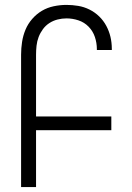

<svg xmlns="http://www.w3.org/2000/svg" viewBox="-20 -763 540 783"><path d="M66 0V-540Q66 -566 70 -592Q74 -618 84 -642Q94 -666 111.5 -686Q129 -706 151 -719Q173 -732 199 -737.5Q225 -743 251 -743Q275 -743 299 -739Q323 -735 345 -724Q367 -713 384.5 -696Q402 -679 413.5 -657.5Q425 -636 430.5 -612.5Q436 -589 436 -564V-559H375V-563Q375 -588 367 -612Q359 -636 341.5 -654Q324 -672 300 -680Q276 -688 251 -688Q233 -688 215 -683.5Q197 -679 181.5 -669Q166 -659 155 -644Q144 -629 137.5 -612Q131 -595 129 -576.5Q127 -558 127 -540V-288H434V-232H127V0Z"/></svg>

Font: Iosevka Term Curly Light
Style: Regular
Weight: 300
Designer: Belleve Invis
Foundry: Belleve Invis
Version: Version 32.3.0